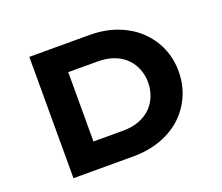

<svg xmlns="http://www.w3.org/2000/svg" viewBox="-116 -870 1202 1041"><g transform="rotate(-20 485.0 -350.0)"><path d="M142 0V-700H486Q577 -700 649 -672.5Q721 -645 771.5 -597Q822 -549 849 -486Q876 -423 876 -350Q876 -277 849 -213.5Q822 -150 771.5 -102Q721 -54 648.5 -27Q576 0 486 0ZM312 -116 289 -150H481Q536 -150 577 -166Q618 -182 645 -209.5Q672 -237 686 -273.5Q700 -310 700 -350Q700 -391 686 -427Q672 -463 645 -490.5Q618 -518 577 -534Q536 -550 481 -550H286L312 -582Z"/></g></svg>

Font: Lexend Mega
Style: Bold
Weight: 700
Version: Version 1.007